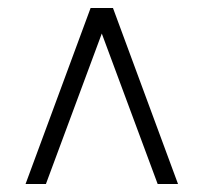

<svg xmlns="http://www.w3.org/2000/svg" viewBox="-20 -728 510 481"><path d="M44 -267 207 -708H263L426 -267H375L235 -644L95 -267Z"/></svg>

Font: Georama ExtraCondensed Thin Light
Style: Regular
Weight: 300
Version: Version 1.001